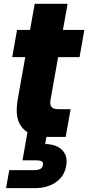

<svg xmlns="http://www.w3.org/2000/svg" viewBox="-20 -714 460 1001"><path d="M72.2 -194.2 160.9 -694.3H332.4L243.2 -192.1Q239.3 -167.4 248.9 -156Q258.6 -144.7 287.2 -144.7H348.2L322.2 0H235.4Q177.4 0 136.2 -18.4Q95 -36.9 77.5 -79.3Q60.1 -121.8 72.2 -194.2ZM394.8 -416.3H43.8L68.8 -557.9H419.8ZM236.7 -84.8 215.5 36.9Q238.3 36.9 260 43.1Q281.7 49.4 298.3 62.9Q314.9 76.4 322.7 98Q330.5 119.6 325 150.9Q317.9 191.8 292.9 217.6Q268 243.4 234.1 255.1Q200.2 266.8 165.2 266.8H11.6L28.3 173.1H158.9Q177.5 173.1 189.3 167.2Q201.1 161.3 203.5 147.2Q206.9 132.1 196.9 127Q186.8 121.8 168.2 121.8H97.4L133.7 -84.8Z"/></svg>

Font: Poppins Variable
Style: Italic
Weight: 100
Italic angle: -10°
Designer: Jonny Pinhorn
Foundry: Indian Type Foundry
Version: Version 6.000